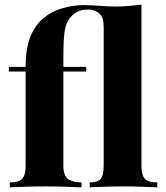

<svg xmlns="http://www.w3.org/2000/svg" viewBox="-20 -804 714 824"><path d="M587 -784V-93Q587 -51 602.5 -36Q618 -21 655 -21V0Q634 -1 593 -2.5Q552 -4 510 -4Q469 -4 427.5 -2.5Q386 -1 365 0V-21Q398 -21 411.5 -36Q425 -51 425 -93V-685Q425 -709 421 -722.5Q417 -736 408 -744Q401 -752 388 -757.5Q375 -763 360 -763Q331 -763 313.5 -754.5Q296 -746 281 -728Q262 -705 257 -667Q252 -629 252 -559V-517H350V-497H252V-93Q252 -50 272.5 -35.5Q293 -21 330 -21V0Q306 -1 263 -2.5Q220 -4 175 -4Q128 -4 86 -2.5Q44 -1 22 0V-21Q59 -21 74.5 -36Q90 -51 90 -93V-497H18V-517H90Q90 -593 109 -643Q128 -693 165 -725Q202 -756 248.5 -769Q295 -782 340 -782Q373 -782 407.5 -779Q442 -776 481 -776Q503 -776 532.5 -778.5Q562 -781 587 -784Z"/></svg>

Font: Playfair Display ExtraBold
Style: Regular
Weight: 800
Designer: Claus Eggers Sørensen
Foundry: Claus Eggers Sørensen
Version: Version 1.203